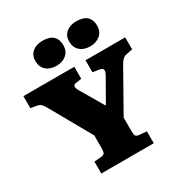

<svg xmlns="http://www.w3.org/2000/svg" viewBox="-217 -1116 1209 1274"><g transform="rotate(-30 388.0 -479.0)"><path d="M189 0V-91L244 -96Q263 -98 269 -108Q275 -118 275 -148V-242L101 -551Q88 -574 77 -587Q66 -600 39 -604L-2 -611V-703H388V-611L343 -604Q327 -602 324.5 -589.5Q322 -577 336 -553L438 -379H443L538 -546Q554 -574 550 -587Q546 -600 521 -604L474 -611V-703H778V-611L728 -601Q710 -597 697.5 -584Q685 -571 671 -545L503 -247V-144Q503 -118 508.5 -108Q514 -98 535 -96L591 -91V0ZM548 -767Q501 -767 471.5 -793Q442 -819 442 -865Q442 -908 471.5 -933Q501 -958 548 -958Q605 -958 630.5 -933Q656 -908 656 -864Q656 -819 625.5 -793Q595 -767 548 -767ZM290 -767Q242 -767 212.5 -793Q183 -819 183 -865Q183 -908 212.5 -933Q242 -958 290 -958Q346 -958 371.5 -933Q397 -908 397 -864Q397 -819 367 -793Q337 -767 290 -767Z"/></g></svg>

Font: Literata 18pt Black
Style: Regular
Weight: 900
Designer: Latin by Veronika Burian and Jose Scaglione. Greek by Irene Vlachou. Cyrillic by Vera Evstafieva.
Foundry: TypeTogether
Version: Version 3.103;gftools[0.9.29]